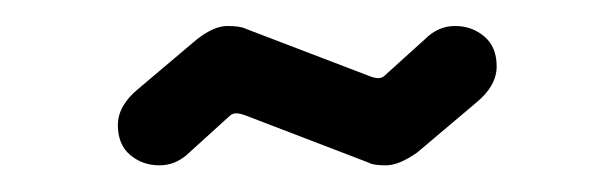

<svg xmlns="http://www.w3.org/2000/svg" viewBox="-20 -292 461 144"><path d="M255.9 -235.4Q260.7 -233.4 263.7 -233.4Q266.6 -233.4 268.6 -235.4L298.8 -262.7Q308.6 -272.5 321.3 -272.5Q334 -272.5 343.3 -264.6Q352.5 -256.8 352.5 -242.2Q352.5 -227.5 336.9 -214.8L293 -177.7Q279.3 -168 269.5 -168Q259.8 -168 256.8 -169.9L165 -205.1Q160.2 -207 157.2 -207Q154.3 -207 152.3 -205.1L122.1 -177.7Q112.3 -168 99.6 -168Q86.9 -168 77.6 -175.8Q68.4 -183.6 68.4 -198.2Q68.4 -212.9 84 -225.6L127.9 -262.7Q140.6 -272.5 150.4 -272.5Q160.2 -272.5 164.1 -270.5Z"/></svg>

Font: Jura
Style: Medium
Weight: 500
Version: Version 2.6.1